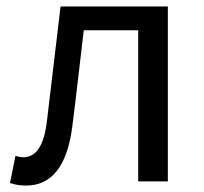

<svg xmlns="http://www.w3.org/2000/svg" viewBox="-20 -563 633 596"><path d="M61 13C140 13 188 -47 204 -167C217 -268 228 -369 240 -469H409V0H501V-543H168C154 -426 140 -308 126 -190C117 -110 92 -75 53 -75C43 -75 36 -77 28 -79L11 5C27 10 40 13 61 13Z"/></svg>

Font: Noto Sans HK
Style: Regular
Weight: 400
Designer: Ryoko NISHIZUKA 西塚涼子 (kana, bopomofo & ideographs); Paul D. Hunt (Latin, Greek & Cyrillic); Sandoll Communications 산돌커뮤니
Foundry: Adobe
Version: Version 2.004;hotconv 1.0.118;makeotfexe 2.5.65603